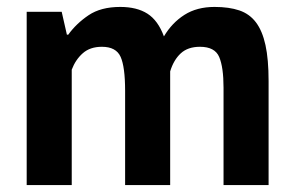

<svg xmlns="http://www.w3.org/2000/svg" viewBox="-20 -534 845 554"><path d="M341 0V-272Q341 -341 328 -370Q315 -399 274 -399Q240 -399 219 -380.5Q198 -362 187 -333V0H57V-500H158L173 -434H177Q200 -466 235.5 -490Q271 -514 327 -514Q375 -514 405.5 -494.5Q436 -475 453 -429Q476 -468 512 -491Q548 -514 599 -514Q641 -514 670.5 -504Q700 -494 718.5 -469.5Q737 -445 746 -404Q755 -363 755 -300V0H625V-281Q625 -340 612.5 -369.5Q600 -399 557 -399Q522 -399 501.5 -380Q481 -361 471 -328V0Z"/></svg>

Font: PTSans
Style: Bold
Weight: 700
Designer: A.Korolkova, O.Umpeleva, V.Yefimov
Foundry: ParaType Ltd
Version: Version 2.003W OFL